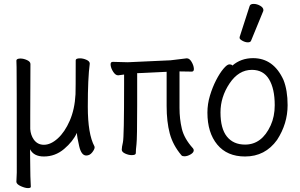

<svg xmlns="http://www.w3.org/2000/svg" viewBox="-20 -784 1540 984"><path d="M138 173Q138 180 123.5 180Q109 180 87.5 170.5Q66 161 64 149V147Q67 98 66 60Q66 -405 65 -440L64 -474Q65 -484 85 -484Q101 -484 118.5 -476Q136 -468 136 -456Q135 -388 135 -193V-123Q137 -92 153 -69Q172 -42 205 -42Q240 -42 276 -74.5Q312 -107 337.5 -165.5Q363 -224 367 -301Q368 -318 368 -475Q368 -485 390 -485Q406 -485 423 -477.5Q440 -470 440 -458Q430 -383 430 -237Q430 -97 464 -34L465 -29Q465 -19 452.5 -3Q440 13 422 13Q397 13 386 -34Q375 -81 374 -103Q354 -59 308.5 -20.5Q263 18 205 18Q153 18 134 -19L135 68Q135 119 138 173Z M925 17Q914 17 910 12Q866 -40 850 -100Q834 -160 834 -241V-416L709 -410L683 -409Q683 -360 683 -244Q683 -74 679.5 -45Q676 -16 676 1Q676 11 655 11Q639 11 621.5 3Q604 -5 604 -17Q604 -29 610 -55Q616 -81 616 -351Q616 -378 616 -402Q595 -399 586 -398H585Q572 -398 560.5 -415.5Q549 -433 547 -450Q545 -467 558 -467L635 -465L854 -475Q875 -477 899.5 -480.5Q924 -484 936 -485H938Q951 -485 961.5 -467.5Q972 -450 973.5 -433.5Q975 -417 963 -417L900 -418V-231Q900 -174 912 -124Q924 -74 968 -25Q968 -24 969 -24Q973 -18 973 -14Q973 -2 956.5 7.5Q940 17 925 17Z M1236 18Q1144 18 1093.5 -43Q1043 -104 1043 -207Q1043 -251 1056 -294Q1069 -337 1087.5 -373Q1106 -409 1125 -431.5Q1144 -454 1155 -454Q1168 -454 1171 -448Q1215 -486 1277 -486Q1382 -486 1433 -374Q1454 -321 1454 -245Q1454 -150 1400 -67Q1339 18 1236 18ZM1236 -43Q1322 -43 1367 -141Q1388 -187 1388 -245Q1388 -329 1359 -377.5Q1330 -426 1271 -426Q1203 -426 1156.5 -356.5Q1110 -287 1110 -208Q1110 -125 1143 -84Q1176 -43 1236 -43ZM1267 -576Q1264 -567 1250.5 -567Q1237 -567 1222.5 -575Q1208 -583 1208 -589.5Q1208 -596 1209 -597L1259 -752Q1262 -764 1279.5 -764Q1297 -764 1313.5 -754.5Q1330 -745 1330 -732Q1330 -729 1329 -727Z"/></svg>

Font: LXGW WenKai Mono Lite
Style: Regular
Weight: 400
Monospace: yes
Designer: LXGW / Fontworks Inc.
Foundry: LXGW / Fontworks Inc.
Version: Version 1.520; June 14, 2025